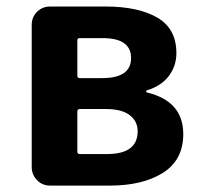

<svg xmlns="http://www.w3.org/2000/svg" viewBox="-20 -580 633 600"><path d="M136.7 0Q112.3 0 95.7 -17.1Q79.1 -34.2 79.1 -57.6V-502Q79.1 -526.4 95.7 -543Q112.3 -559.6 136.7 -559.6H310.5Q412.1 -559.6 471.7 -524.9Q531.2 -490.2 531.2 -414.1Q531.2 -374 507.8 -342.8Q484.4 -311.5 439.5 -297.9Q436.5 -296.9 436.5 -294.4Q436.5 -292 439.5 -291Q552.7 -263.7 552.7 -161.1Q552.7 -80.1 489.3 -40Q425.8 0 323.2 0ZM221.7 -343.8Q221.7 -335.9 229.5 -335.9H298.8Q389.6 -335.9 389.6 -398.4Q389.6 -460.9 300.8 -460.9H229.5Q221.7 -460.9 221.7 -454.1ZM221.7 -106.4Q221.7 -98.6 229.5 -98.6H314.5Q410.2 -98.6 410.2 -169.9Q410.2 -201.2 385.3 -220.2Q360.4 -239.3 310.5 -239.3H229.5Q221.7 -239.3 221.7 -231.4Z"/></svg>

Font: Gen Jyuu Gothic P Bold
Style: Bold
Weight: 700
Designer: [Source Han Sans]
Ryoko NISHIZUKA  (kana & ideographs); Paul D. Hunt (Latin, Greek & Cyrillic); Wenlong ZHANG  (bopomofo
Version: Version 1.002.20150607